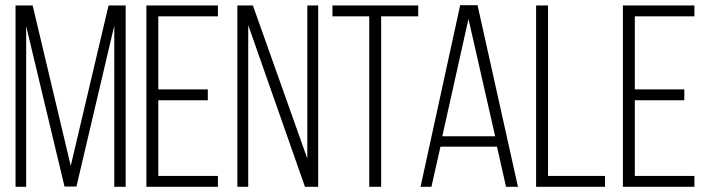

<svg xmlns="http://www.w3.org/2000/svg" viewBox="-20 -721 2735 741"><path d="M421 -622 275 -1H229L81 -620V0H40V-700H106L253 -81L399 -700H465V0H421Z M591 -376H782V-334H591V-42H821V0H545V-700H821V-658H591Z M938 -624V0H896V-700H956L1166 -109V-700H1208V0H1157Z M1451 0H1405V-658H1263V-700H1594V-658H1451Z M1898 -155H1680L1645 0H1603L1756 -701H1823L1979 0H1933ZM1788 -648 1687 -195H1891Z M2315 0H2049V-700H2095V-42H2315Z M2430 -376H2621V-334H2430V-42H2660V0H2384V-700H2660V-658H2430Z"/></svg>

Font: TypoPRO Bebas Neue
Style: Regular
Weight: 400
Designer: Ryoichi Tsunekawa
Foundry: Ryoichi Tsunekawa
Version: Version 001.003